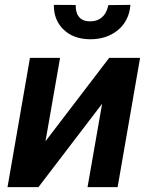

<svg xmlns="http://www.w3.org/2000/svg" viewBox="-20 -765 627 785"><path d="M426.3 -528.3 166 -187.5 225.6 -528.3H102.5L10.7 0H137.2L397.5 -340.8L337.9 0H460.9L552.7 -528.3ZM513.2 -745.1 422.9 -744.1Q419.9 -729 413.8 -716.6Q407.7 -704.1 397.9 -695.3Q388.2 -686.5 375.7 -682.1Q363.3 -677.7 347.7 -677.7Q330.6 -678.2 319.3 -683.3Q308.1 -688.5 301.3 -698.2Q294.9 -706.5 292 -718.8Q289.1 -731 289.6 -744.6L200.2 -745.1Q199.7 -712.4 210.7 -686.5Q221.7 -660.6 241.2 -643.1Q260.3 -624.5 287.1 -614.7Q314 -605 346.2 -604.5Q379.4 -604 408.4 -613Q437.5 -622.1 460.4 -640.6Q482.9 -658.2 496.8 -684.8Q510.7 -711.4 513.2 -745.1Z"/></svg>

Font: Roboto Mono SemiBold
Style: Italic
Weight: 600
Italic angle: -10°
Monospace: yes
Designer: Google
Version: Version 3.000